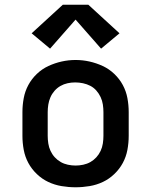

<svg xmlns="http://www.w3.org/2000/svg" viewBox="-20 -785 640 813"><path d="M300 8Q270 8 240.5 3Q211 -2 184.5 -14.5Q158 -27 136 -48Q114 -69 100 -95Q86 -121 80.5 -150.5Q75 -180 75 -210V-310Q75 -340 80.5 -369.5Q86 -399 100 -425Q114 -451 136 -472Q158 -493 185 -505.5Q212 -518 241 -524.5Q270 -531 300 -531Q330 -531 359 -524.5Q388 -518 415 -505.5Q442 -493 464 -472Q486 -451 500 -425Q514 -399 519.5 -369.5Q525 -340 525 -310V-210Q525 -180 519.5 -150.5Q514 -121 500 -95Q486 -69 464 -48Q442 -27 415.5 -14.5Q389 -2 359.5 3Q330 8 300 8ZM300 -84Q316 -84 332.5 -87.5Q349 -91 363 -99Q377 -107 388 -119Q399 -131 406 -146Q413 -161 415.5 -177.5Q418 -194 418 -210V-310Q418 -326 415.5 -342.5Q413 -359 406 -374Q399 -389 388 -401.5Q377 -414 362.5 -421.5Q348 -429 331.5 -432.5Q315 -436 298 -436Q282 -436 266 -432.5Q250 -429 236 -421Q222 -413 211 -400.5Q200 -388 193.5 -373Q187 -358 184.5 -342Q182 -326 182 -310V-210Q182 -194 184.5 -177.5Q187 -161 194 -146Q201 -131 212 -119Q223 -107 237 -99Q251 -91 267.5 -87.5Q284 -84 300 -84ZM192 -579 114 -644 246 -765H354L486 -644L408 -579L300 -702Z"/></svg>

Font: Zed Mono Semibold Extended
Style: Regular
Weight: 600
Width: 7
Monospace: yes
Designer: Belleve Invis
Foundry: Belleve Invis
Version: Version 1.0.0; ttfautohint (v1.8.4)